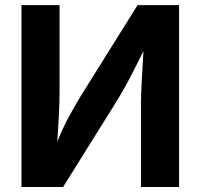

<svg xmlns="http://www.w3.org/2000/svg" viewBox="-20 -748 802 768"><path d="M696.3 0H543.9V-334.5Q543.9 -366.7 546.9 -422.1Q549.8 -477.5 553.7 -543.5Q531.2 -498 513.4 -463.1Q495.6 -428.2 478.5 -397.5Q461.4 -366.7 440.9 -334L232.4 0H65.9V-727.5H218.3V-378.4Q218.3 -342.8 215.6 -288.8Q212.9 -234.9 209 -181.2Q232.4 -238.3 255.6 -281Q278.8 -323.7 300.3 -359.4L530.3 -727.5H696.3Z"/></svg>

Font: Inter
Style: Bold
Weight: 700
Designer: Rasmus Andersson
Foundry: rsms
Version: Version 4.001;git-9221beed3